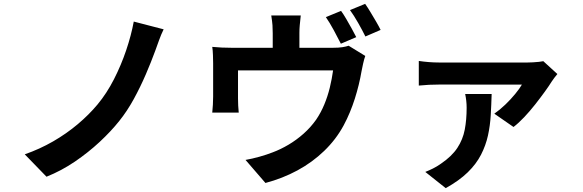

<svg xmlns="http://www.w3.org/2000/svg" viewBox="-20 -885 3040 1002"><path d="M834 -732Q820.6 -704.9 809.9 -674.7Q799.2 -644.5 790.3 -620.4Q769.4 -563.1 740.9 -496.8Q712.4 -430.6 677.8 -367.4Q643.1 -304.3 602.2 -253.4Q559.9 -200.2 500.5 -144.8Q441.1 -89.5 370.8 -41.6Q300.4 6.2 222.7 37.3L109.2 -79.6Q187.4 -106.9 257.2 -147.1Q327 -187.4 385.9 -237Q444.8 -286.7 489.3 -340.2Q537.4 -398.2 574.8 -471.5Q612.2 -544.8 638.5 -622.7Q664.8 -700.6 678.1 -772.4Z M1759.9 -828.2Q1772.9 -810.4 1787.5 -785.2Q1802.1 -760.1 1815.9 -735.1Q1829.7 -710.1 1839.2 -691.2L1758.9 -656.9Q1743.4 -687.7 1722 -727.3Q1700.6 -766.9 1680.6 -795.7ZM1885.6 -864.9Q1898.8 -846.1 1914 -820.8Q1929.2 -795.5 1943.6 -771Q1957.9 -746.5 1966.3 -728.9L1886.9 -694.6Q1871.4 -726.3 1849.2 -765.3Q1827 -804.4 1806.5 -832.4ZM1549.6 -804.4Q1546.1 -772.5 1544.3 -753.1Q1542.5 -733.8 1542.5 -712.1Q1542.5 -699 1542.5 -672.1Q1542.5 -645.2 1542.5 -616.3Q1542.5 -587.4 1542.5 -568H1403.3Q1403.3 -589.9 1403.3 -618.8Q1403.3 -647.7 1403.3 -673.4Q1403.3 -699 1403.3 -712.1Q1403.3 -733.8 1402 -753.1Q1400.7 -772.5 1395.6 -804.4ZM1886.3 -593.1Q1880.4 -577.2 1875 -552.9Q1869.7 -528.7 1866.9 -513.9Q1860.8 -478.2 1852 -442.1Q1843.2 -406.1 1831.9 -370.4Q1820.6 -334.8 1806.1 -299.7Q1791.6 -264.5 1773.3 -230.4Q1733.6 -157 1671.9 -97.5Q1610.2 -37.9 1532.4 4.2Q1454.6 46.2 1365.3 69.9L1261.3 -50.4Q1295.2 -56.3 1333.6 -67Q1371.9 -77.7 1402.7 -89.8Q1444 -105.2 1485.7 -129.8Q1527.4 -154.5 1564.4 -187.4Q1601.5 -220.4 1629.8 -260.4Q1654.9 -297.4 1672.5 -339.9Q1690.1 -382.3 1701.2 -427.9Q1712.2 -473.4 1718.3 -517.5H1222.1Q1222.1 -504.2 1222.1 -484.6Q1222.1 -465 1222.1 -442.9Q1222.1 -420.9 1222.1 -401.9Q1222.1 -383 1222.1 -371.2Q1222.1 -354.2 1223.1 -333.3Q1224.1 -312.4 1225.9 -297.4H1087.7Q1089.7 -316.3 1091 -338.8Q1092.3 -361.2 1092.3 -381.2Q1092.3 -393.2 1092.3 -416.4Q1092.3 -439.6 1092.3 -466.2Q1092.3 -492.7 1092.3 -516.4Q1092.3 -540.1 1092.3 -554.5Q1092.3 -571 1091.4 -596.7Q1090.5 -622.3 1087.7 -640.4Q1113.5 -637.9 1137.4 -636.8Q1161.2 -635.6 1189.9 -635.6H1716.7Q1747.9 -635.6 1767.2 -638.8Q1786.5 -642 1799.5 -646.3Z M2888.8 -498.7Q2882.1 -490.8 2872.9 -478.8Q2863.6 -466.7 2859.1 -459.3Q2846.2 -438.3 2823.5 -406.9Q2800.8 -375.5 2773.2 -340.3Q2745.5 -305.2 2716.2 -274Q2686.8 -242.9 2659.9 -222.3L2559.7 -291.7Q2588.4 -311.6 2617 -339Q2645.6 -366.5 2668.9 -394.9Q2692.2 -423.3 2703.7 -443.5Q2691.6 -443.5 2658.6 -443.5Q2625.6 -443.5 2581.1 -443.5Q2536.5 -443.5 2487.6 -443.6Q2438.7 -443.7 2393.7 -443.7Q2348.7 -443.7 2315.8 -443.7Q2282.9 -443.7 2270.4 -443.7Q2245.2 -443.7 2219.5 -442.5Q2193.7 -441.2 2165.6 -438.4V-566.9Q2189.8 -563.3 2217.5 -561Q2245.2 -558.8 2270.4 -558.8Q2282.9 -558.8 2318.3 -558.8Q2353.8 -558.8 2402.9 -558.8Q2452.1 -558.8 2505 -558.8Q2557.9 -558.8 2605.9 -558.8Q2654 -558.8 2688.6 -558.8Q2723.2 -558.8 2733.8 -558.8Q2744.8 -558.8 2761 -559.7Q2777.2 -560.5 2792.4 -562.2Q2807.5 -563.9 2815.4 -565.7ZM2545.8 -394.4Q2544.2 -338 2541 -283.7Q2537.9 -229.4 2526.5 -177.6Q2515.1 -125.9 2490.3 -77.5Q2465.5 -29.1 2420.9 14.4Q2376.3 57.9 2306.1 96.9L2199.5 12.2Q2219.5 4.3 2239.3 -5.5Q2259.1 -15.2 2281.3 -30.8Q2338.2 -69.5 2366.9 -113.3Q2395.6 -157 2405.4 -208.4Q2415.3 -259.9 2415.3 -323Q2415.3 -341 2413.2 -359.6Q2411.1 -378.3 2407.6 -394.4Z"/></svg>

Font: Shanggu Sans SC VF
Style: Regular
Weight: 250
Designer: GuiWonder
Version: Version 1.021